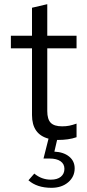

<svg xmlns="http://www.w3.org/2000/svg" viewBox="-20 -659 418 918"><path d="M226 239Q157 239 116 203L144 171Q179 200 223 200Q254 200 271 186Q288 172 288 148Q288 125 269.5 112Q251 99 217 99H188L212 4Q133 -17 133 -109V-428H32V-488H133V-622L206 -639V-488H346V-428H206V-128Q206 -89 222.5 -72Q239 -55 277 -55Q296 -55 311 -58Q326 -61 346 -68V-3Q326 4 304 7Q282 10 261 10Q259 10 257 10Q255 10 253 10L240 66Q284 68 310.5 89.5Q337 111 337 146Q337 186 306 212.5Q275 239 226 239Z"/></svg>

Font: Red Hat Text VF
Style: Regular
Weight: 400
Designer: Pentagram, MCKL
Foundry: Pentagram, MCKL
Version: Version 1.023